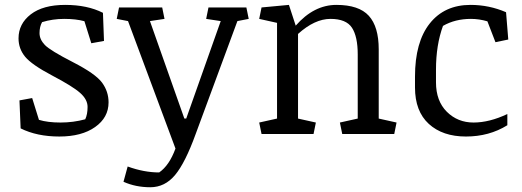

<svg xmlns="http://www.w3.org/2000/svg" viewBox="-20 -561 2186 804"><path d="M434.6 -132.3Q434.6 -68.8 378.4 -29.1Q322.3 10.7 228.5 10.7Q134.8 10.7 66.4 -23.4L61.5 -140.6L114.7 -150.4L143.1 -59.1Q179.7 -47.9 233.4 -47.9Q287.1 -47.9 336.9 -61.5Q346.7 -82 346.7 -113.3Q346.7 -144.5 315.4 -172.1Q284.2 -199.7 198.7 -244.6Q113.3 -289.6 85.4 -323.2Q57.6 -356.9 57.6 -400.4Q57.6 -461.4 108.9 -501Q160.2 -540.5 252.9 -540.5Q345.7 -540.5 411.1 -507.3L415.5 -389.6L362.3 -379.9L333.5 -472.2Q297.9 -481.9 249 -481.9Q200.2 -481.9 156.2 -468.3Q145.5 -449.2 145.5 -422.4Q145.5 -396 167.7 -372.8Q189.9 -349.6 285.2 -300.8Q380.4 -252 407.5 -214.8Q434.6 -177.7 434.6 -132.3Z M497.1 200.2 514.6 136.2Q583 161.1 646.5 161.1Q689 131.8 714.8 61L516.1 -472.7L468.8 -481.9L478.5 -529.8H659.2L668.9 -481.9L607.9 -472.7L752 -64.5H759.8L904.3 -472.7L843.3 -481.9L853 -529.8H1011.7L1021.5 -481.9L974.1 -472.7L799.8 -1Q755.9 120.6 713.1 171.9Q670.4 223.1 609.4 223.1Q548.3 223.1 497.1 200.2Z M1565.9 -354.5V-64.5L1640.6 -47.9L1630.9 0H1413.1L1403.3 -47.9L1478 -64.5V-333Q1478 -407.7 1453.9 -444.8Q1429.7 -481.9 1363.8 -481.9Q1297.9 -481.9 1228 -418.9V-64.5L1302.7 -47.9L1293 0H1075.2L1065.4 -47.9L1140.1 -64.5V-465.3L1065.4 -481.9L1075.2 -529.8L1189.9 -540.5L1218.3 -453.6Q1294.4 -540.5 1388.7 -540.5Q1482.9 -540.5 1524.4 -494.9Q1565.9 -449.2 1565.9 -354.5Z M1717.8 -194.8V-240.2Q1717.8 -384.8 1779.5 -462.6Q1841.3 -540.5 1950.2 -540.5Q2028.3 -540.5 2099.1 -509.8L2108.4 -395.5L2054.7 -384.3L2021 -471.7Q1986.3 -481.9 1952.1 -481.9Q1885.7 -481.9 1835 -452.6Q1805.7 -372.6 1805.7 -269.5V-216.3Q1805.7 -138.2 1851.1 -93Q1896.5 -47.9 1962.9 -47.9Q2029.3 -47.9 2104.5 -83.5V-36.6Q2028.3 10.7 1931.2 10.7Q1833.5 10.7 1775.6 -42.2Q1717.8 -95.2 1717.8 -194.8Z"/></svg>

Font: NoticiaText-Regular
Style: Regular
Weight: 400
Designer: JM Sole
Foundry: JM Sole
Version: Version 1.003